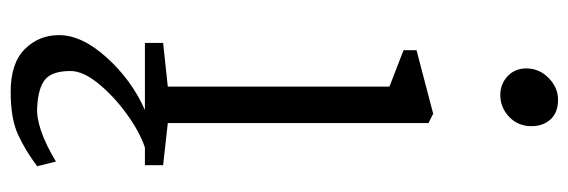

<svg xmlns="http://www.w3.org/2000/svg" viewBox="-382 -452 1092 369"><g transform="rotate(90 164.5 -268.0)"><path d="M112 -733Q112 -758 130.5 -776Q149 -794 172 -794Q197 -794 210 -779.5Q223 -765 223 -743Q223 -717 205 -700Q187 -683 163 -683Q142 -683 127 -697Q112 -711 112 -733ZM300 207Q271 229 240 243.5Q209 258 157 258Q102 258 75 231Q48 204 48 165Q48 121 91.5 73Q135 25 192 0H63V-35L147 -44V-470L77 -497V-522L199 -554L217 -545V-44L298 -35V0H264Q234 10 199.5 35Q165 60 141 89.5Q117 119 117 143Q117 178 133 191.5Q149 205 186 207Q226 210 291 171Z"/></g></svg>

Font: Martel Light
Style: Regular
Weight: 300
Designer: Dan Reynolds
Foundry: Dan Reynolds
Version: Version 1.001; ttfautohint (v1.1) -l 5 -r 5 -G 72 -x 0 -D la